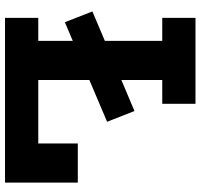

<svg xmlns="http://www.w3.org/2000/svg" viewBox="-37 -762 799 765"><g transform="rotate(90 362.5 -379.5)"><path d="M68.4 -238.4 25.6 -348.2 422.3 -515.8 465.2 -406.7ZM51.1 -626.5V-758.9H393.7V-626.5H298.8V-132.5H608.1V0H51.1V-132.5H142.8V-626.5ZM707.5 -290V0H551.5V-290Z"/></g></svg>

Font: Hepta Slab ExtraLight
Style: Regular
Weight: 200
Designer: Michael LaGattuta
Foundry: Michael LaGattuta
Version: Version 1.100